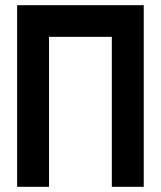

<svg xmlns="http://www.w3.org/2000/svg" viewBox="-20 -720 620 740"><path d="M169 0V-578H411V0H534V-700H46V0Z"/></svg>

Font: Fervojo
Style: Bold
Weight: 700
Designer: kohakuno
Version: ver.1.0